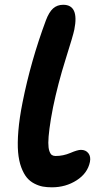

<svg xmlns="http://www.w3.org/2000/svg" viewBox="-20 -780 429 811"><path d="M199.2 11.2Q178.2 11.2 160.9 8.1Q143.6 4.9 125 -4.6Q106.4 -14.2 93.3 -30Q80.1 -45.9 69.8 -73.2Q59.6 -100.6 56.4 -137.5Q53.2 -174.3 57.6 -227.8Q62 -281.2 75.2 -347.2Q109.9 -522 173.8 -693.8Q187 -729 204.3 -744.4Q221.7 -759.8 247.1 -759.8Q314.9 -759.8 293.9 -654.8Q289.1 -630.9 256.8 -528.6Q224.6 -426.3 204.1 -327.1Q193.8 -274.9 189 -237.1Q184.1 -199.2 184.1 -177Q184.1 -154.8 188.5 -142.1Q192.9 -129.4 199.2 -125.2Q205.6 -121.1 214.8 -121.1Q247.1 -121.1 277.3 -134Q307.6 -147 321.8 -147Q342.3 -147 353.3 -132.8Q364.3 -118.7 359.9 -96.2Q350.1 -48.3 304 -18.6Q257.8 11.2 199.2 11.2Z"/></svg>

Font: Shantell Sans Irregular
Style: Italic
Weight: 600
Italic angle: -11.31°
Designer: Stephen Nixon, Anya Danilova, Shantell Martin
Foundry: Arrow Type
Version: Version 1.006;[9816181b4]